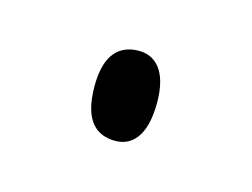

<svg xmlns="http://www.w3.org/2000/svg" viewBox="-32 -441 222 169"><g transform="rotate(15 78.5 -357.0)"><path d="M80 -316C94 -316 107 -326 107 -358C107 -388 94 -398 80 -398C63 -398 50 -388 50 -358C50 -326 63 -316 80 -316Z"/></g></svg>

Font: Noto Serif Devanagari ExtraCondensed Thin
Style: Regular
Weight: 100
Width: 2
Designer: Universal Thirst, Indian Type Foundry and the Monotype Design Team
Foundry: Monotype Imaging Inc.
Version: Version 2.004